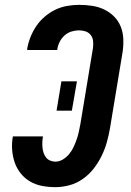

<svg xmlns="http://www.w3.org/2000/svg" viewBox="-20 -763 540 791"><path d="M208 8Q180 8 153.5 3Q127 -2 104.5 -15Q82 -28 65.5 -48.5Q49 -69 40.5 -94Q32 -119 30 -146Q28 -173 33 -201H157Q155 -190 154.5 -178.5Q154 -167 155 -155.5Q156 -144 159.5 -133.5Q163 -123 169.5 -114.5Q176 -106 186.5 -101.5Q197 -97 208 -97Q224 -97 239 -106Q254 -115 265 -128.5Q276 -142 283 -157Q290 -172 295.5 -187.5Q301 -203 304.5 -219Q308 -235 311 -251L363 -565Q365 -580 363.5 -594Q362 -608 354 -618.5Q346 -629 333 -633.5Q320 -638 305 -638Q290 -638 274 -633Q258 -628 245.5 -616.5Q233 -605 225.5 -590Q218 -575 216 -559Q216 -559 216 -558.5Q216 -558 215 -557H92Q92 -559 92 -560Q92 -561 92 -562Q96 -586 105.5 -610Q115 -634 129.5 -655.5Q144 -677 164.5 -694.5Q185 -712 208 -723Q231 -734 256 -738.5Q281 -743 305 -743Q333 -743 359.5 -739Q386 -735 409 -724Q432 -713 450 -695Q468 -677 477.5 -653Q487 -629 488 -602Q489 -575 485 -548L433 -234Q428 -205 420 -176.5Q412 -148 398.5 -120.5Q385 -93 366 -68.5Q347 -44 321.5 -26Q296 -8 266.5 0Q237 8 208 8ZM276 -307H213L233 -428H297Z"/></svg>

Font: Iosevka SS04 Extrabold Oblique
Style: Regular
Weight: 800
Italic angle: -9°
Monospace: yes
Designer: Belleve Invis
Foundry: Belleve Invis
Version: Version 19.0.0; ttfautohint (v1.8.4)